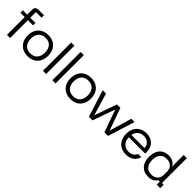

<svg xmlns="http://www.w3.org/2000/svg" viewBox="300 -2024 3357 3357"><g transform="rotate(45 1979.0 -345.0)"><path d="M120.8 0V-440H15V-500H121.7V-625Q121.7 -662.5 142.9 -681.2Q164.2 -700 200 -700H336.7V-640H198.3V-500H326.7V-440H199.2V0Z M637.5 10Q560.8 10 504.2 -22.1Q447.5 -54.2 416.2 -112.5Q385 -170.8 385 -250Q385 -329.2 415.8 -387.5Q446.7 -445.8 503.8 -477.9Q560.8 -510 637.5 -510Q715.8 -510 772.1 -478.3Q828.3 -446.7 859.2 -388.3Q890 -330 890 -250Q890 -170.8 859.2 -112.1Q828.3 -53.3 771.7 -21.7Q715 10 637.5 10ZM637.5 -58.3Q720 -58.3 765.8 -108.8Q811.7 -159.2 811.7 -250Q811.7 -341.7 765.8 -391.7Q720 -441.7 637.5 -441.7Q555.8 -441.7 509.6 -391.2Q463.3 -340.8 463.3 -250Q463.3 -159.2 509.6 -108.8Q555.8 -58.3 637.5 -58.3Z M1010.8 0V-700H1089.2V0Z M1244.2 0V-700H1322.5V0Z M1695.8 10Q1619.2 10 1562.5 -22.1Q1505.8 -54.2 1474.6 -112.5Q1443.3 -170.8 1443.3 -250Q1443.3 -329.2 1474.2 -387.5Q1505 -445.8 1562.1 -477.9Q1619.2 -510 1695.8 -510Q1774.2 -510 1830.4 -478.3Q1886.7 -446.7 1917.5 -388.3Q1948.3 -330 1948.3 -250Q1948.3 -170.8 1917.5 -112.1Q1886.7 -53.3 1830 -21.7Q1773.3 10 1695.8 10ZM1695.8 -58.3Q1778.3 -58.3 1824.2 -108.8Q1870 -159.2 1870 -250Q1870 -341.7 1824.2 -391.7Q1778.3 -441.7 1695.8 -441.7Q1614.2 -441.7 1567.9 -391.2Q1521.7 -340.8 1521.7 -250Q1521.7 -159.2 1567.9 -108.8Q1614.2 -58.3 1695.8 -58.3Z M2146.7 0 1990 -500H2071.7L2193.3 -91.7H2197.5L2341.7 -500H2426.7L2571.7 -91.7H2575.8L2696.7 -500H2776.7L2620.8 0H2530.8L2385 -411.7H2381.7L2236.7 0Z M3070 10Q2993.3 10 2936.7 -22.1Q2880 -54.2 2849.2 -113.3Q2818.3 -172.5 2818.3 -251.7Q2818.3 -330.8 2849.2 -388.8Q2880 -446.7 2935.8 -478.3Q2991.7 -510 3066.7 -510Q3137.5 -510 3189.2 -481.2Q3240.8 -452.5 3269.6 -400Q3298.3 -347.5 3298.3 -275.8V-240.8H2893.3Q2896.7 -155 2943.8 -106.7Q2990.8 -58.3 3069.2 -58.3Q3123.3 -58.3 3161.2 -81.7Q3199.2 -105 3213.3 -149.2H3293.3Q3274.2 -73.3 3215.4 -31.7Q3156.7 10 3070 10ZM2897.5 -300.8H3222.5Q3216.7 -368.3 3175 -405.8Q3133.3 -443.3 3065.8 -443.3Q2998.3 -443.3 2953.8 -405.8Q2909.2 -368.3 2897.5 -300.8Z M3620 10Q3546.7 10 3493.8 -21.2Q3440.8 -52.5 3412.9 -110.8Q3385 -169.2 3385 -250Q3385 -330.8 3412.5 -389.2Q3440 -447.5 3491.3 -478.8Q3542.5 -510 3613.3 -510Q3675 -510 3720 -485.8Q3765 -461.7 3788.3 -415H3791.7V-700H3870V-83.3H3911.7V0H3825V-75H3790Q3765 -33.3 3722.5 -11.7Q3680 10 3620 10ZM3630.8 -56.7Q3703.3 -56.7 3747.5 -98.3Q3791.7 -140 3791.7 -209.2V-290.8Q3791.7 -360 3747.5 -401.7Q3703.3 -443.3 3630.8 -443.3Q3551.7 -443.3 3507.5 -392.5Q3463.3 -341.7 3463.3 -250Q3463.3 -158.3 3507.5 -107.5Q3551.7 -56.7 3630.8 -56.7Z"/></g></svg>

Font: Funnel Display Light
Style: Regular
Weight: 300
Designer: NORD ID, Kristian Moeller
Foundry: Dicotype
Version: Version 1.000